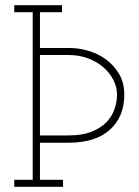

<svg xmlns="http://www.w3.org/2000/svg" viewBox="-20 -720 534 740"><path d="M223 0H35V-27H106V-673H35V-700H219V-673H134V-535H251Q281 -535 317.5 -525Q354 -515 385 -493.5Q416 -472 437.5 -437.5Q459 -403 459 -355Q459 -270 403.5 -220Q348 -170 245 -170H134V-27H223ZM134 -508V-198H243Q298 -198 334.5 -213Q371 -228 392 -251Q413 -274 422 -301.5Q431 -329 431 -355Q431 -385 416.5 -413Q402 -441 377 -462Q352 -483 318 -495.5Q284 -508 244 -508Z"/></svg>

Font: Josefin Slab Light
Style: Regular
Weight: 300
Designer: Santiago Orozco
Foundry: Typemade
Version: Version 2.000